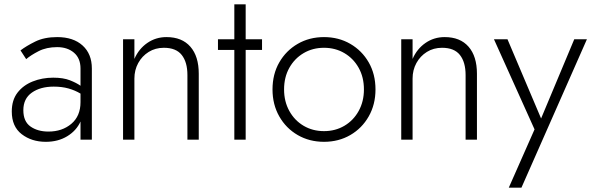

<svg xmlns="http://www.w3.org/2000/svg" viewBox="-20 -640 2714 880"><path d="M87 -135Q87 -188 126 -215.5Q165 -243 226 -243Q264 -243 294 -234.5Q324 -226 349 -211V-172Q349 -108 307 -72.5Q265 -37 202 -37Q153 -37 120 -60Q87 -83 87 -135ZM100 -369Q121 -387 157 -405.5Q193 -424 242 -424Q289 -424 319 -398.5Q349 -373 349 -326V-247Q331 -260 300.5 -272Q270 -284 224 -284Q173 -284 129.5 -266.5Q86 -249 60 -215Q34 -181 34 -129Q34 -60 79.5 -25Q125 10 190 10Q246 10 288 -15.5Q330 -41 349 -83V0H401V-326Q401 -393 358.5 -431.5Q316 -470 242 -470Q183 -470 141.5 -449.5Q100 -429 74 -409Z M839 -296V0H891V-302Q891 -382 852.5 -426Q814 -470 743 -470Q694 -470 655 -443Q616 -416 596 -370V-460H544V0H596V-280Q596 -319 613.5 -351Q631 -383 661.5 -402Q692 -421 731 -421Q787 -421 813 -388Q839 -355 839 -296Z M1054 -620V-460H979V-411H1054V0H1106V-411H1181V-460H1106V-620Z M1229 -230Q1229 -161 1260 -106.5Q1291 -52 1344.5 -21Q1398 10 1465 10Q1532 10 1585.5 -21Q1639 -52 1670 -106.5Q1701 -161 1701 -230Q1701 -300 1670 -354Q1639 -408 1585.5 -439Q1532 -470 1465 -470Q1398 -470 1344.5 -439Q1291 -408 1260 -354Q1229 -300 1229 -230ZM1282 -230Q1282 -286 1306 -329Q1330 -372 1371.5 -396.5Q1413 -421 1465 -421Q1517 -421 1558.5 -396.5Q1600 -372 1624 -329Q1648 -286 1648 -230Q1648 -175 1624 -131.5Q1600 -88 1558.5 -63.5Q1517 -39 1465 -39Q1413 -39 1371.5 -63.5Q1330 -88 1306 -131.5Q1282 -175 1282 -230Z M2114 -296V0H2166V-302Q2166 -382 2127.5 -426Q2089 -470 2018 -470Q1969 -470 1930 -443Q1891 -416 1871 -370V-460H1819V0H1871V-280Q1871 -319 1888.5 -351Q1906 -383 1936.5 -402Q1967 -421 2006 -421Q2062 -421 2088 -388Q2114 -355 2114 -296Z M2670 -460H2612L2460 -97L2306 -460H2244L2430 -47L2312 220H2370Z"/></svg>

Font: Jost-300-LightPL
Style: Regular
Weight: 300
Version: Version 3.300; ttfautohint (v0.97) -l 8 -r 50 -G 200 -x 14 -